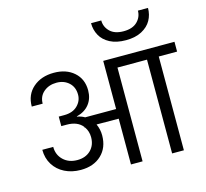

<svg xmlns="http://www.w3.org/2000/svg" viewBox="-136 -1169 1420 1325"><g transform="rotate(-15 574.0 -506.5)"><path d="M1148 -670H1017V0H933V-670H722V0H639V-327L481 -328Q499 -289 499 -246Q499 -158 443.5 -105.5Q388 -53 296 -53Q232 -53 181.5 -78.5Q131 -104 102.5 -150Q74 -196 74 -256H152Q152 -199 190.5 -162Q229 -125 290 -125Q350 -125 386 -160.5Q422 -196 422 -253Q422 -296 399 -328H396L395 -334Q358 -380 282 -380H243V-448H282Q343 -448 377 -481.5Q411 -515 411 -560Q411 -614 376 -646Q341 -678 288 -678Q233 -678 196 -646.5Q159 -615 159 -563H81Q81 -648 139 -698.5Q197 -749 288 -749Q376 -749 431 -700.5Q486 -652 486 -571Q486 -513 454.5 -472.5Q423 -432 364 -417V-415Q392 -411 418 -396H639V-740H1148ZM1032 -1013Q1032 -965 1010 -925.5Q988 -886 942 -861.5Q896 -837 829 -837Q761 -837 715 -861Q669 -885 647 -925Q625 -965 625 -1013H698Q698 -967 731.5 -934Q765 -901 829 -901Q893 -901 926.5 -934Q960 -967 960 -1013Z"/></g></svg>

Font: A Bank Premium Regular
Style: Regular
Weight: 400
Designer: Ninad Kale (Devanagari), Jonny Pinhorn (Latin), Htun Naung (Myanmar)
Foundry: Indian Type Foundry
Version: 4.004